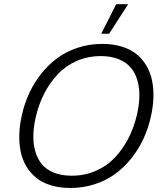

<svg xmlns="http://www.w3.org/2000/svg" viewBox="-20 -912 798 939"><path d="M475.1 -747.1 548.3 -891.6H606.9L513.7 -747.1ZM324.2 7.3Q271 7.3 228.3 -5.9Q185.5 -19 156.5 -43Q127.4 -66.9 107.9 -99.9Q88.4 -132.8 80.6 -173.1Q72.8 -213.4 74.5 -258.1Q76.2 -302.7 87.4 -351.1Q100.1 -407.2 123.8 -458Q147.5 -508.8 182.6 -552.7Q217.8 -596.7 261.5 -628.7Q305.2 -660.6 361.3 -679Q417.5 -697.3 479.5 -697.3Q532.7 -697.3 575.7 -684.1Q618.7 -670.9 647.9 -647Q677.2 -623 696.5 -590.1Q715.8 -557.1 723.9 -516.8Q731.9 -476.6 730.2 -431.9Q728.5 -387.2 717.3 -338.9Q704.6 -282.7 680.9 -231.9Q657.2 -181.2 622.1 -137.2Q586.9 -93.3 543.2 -61.3Q499.5 -29.3 443.1 -11Q386.7 7.3 324.2 7.3ZM330.6 -52.7Q394 -52.7 448.5 -76.4Q502.9 -100.1 542 -141.6Q581.1 -183.1 608.2 -236.1Q635.3 -289.1 649.9 -351.1Q660.6 -398.4 661.6 -440.2Q662.6 -481.9 652.1 -518.6Q641.6 -555.2 619.6 -581.3Q597.7 -607.4 560.3 -622.6Q522.9 -637.7 473.1 -637.7Q409.7 -637.7 355.5 -614Q301.3 -590.3 262.2 -548.6Q223.1 -506.8 196 -453.9Q168.9 -400.9 154.8 -338.9Q144 -291.5 143.1 -249.8Q142.1 -208 152.6 -171.6Q163.1 -135.3 184.8 -108.9Q206.5 -82.5 243.7 -67.6Q280.8 -52.7 330.6 -52.7Z"/></svg>

Font: HK Grotesk Legacy
Style: Italic
Weight: 400
Italic angle: -13°
Designer: Alfredo Marco Pradil
Foundry: Hanken Design Co.
Version: Version 2.022;PS 002.022;hotconv 1.0.88;makeotf.lib2.5.64775